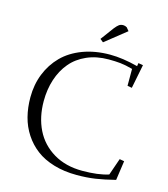

<svg xmlns="http://www.w3.org/2000/svg" viewBox="-130 -997 973 1109"><g transform="rotate(15 357.0 -443.0)"><path d="M58.1 -355Q58.1 -431.2 84 -496.1Q109.9 -561 157.5 -609.1Q205.1 -657.2 277.8 -684.6Q350.6 -711.9 439.9 -711.9Q514.6 -711.9 606.9 -688L609.9 -707L638.2 -702.1L609.9 -559.1L583 -564V-665Q540 -676.8 509.5 -679.9Q479 -683.1 439 -683.1Q366.7 -683.1 309.1 -657.7Q251.5 -632.3 214.4 -587.9Q177.2 -543.5 157.7 -483.6Q138.2 -423.8 138.2 -354Q138.2 -258.3 174.8 -183.8Q211.4 -109.4 284.4 -65.7Q357.4 -22 457 -22Q552.7 -22 613.8 -42L648.9 -143.1L676.8 -138.2L660.2 -22Q593.8 -5.4 543.5 2.2Q493.2 9.8 432.1 9.8Q356.9 9.8 294.9 -8.8Q232.9 -27.3 189.5 -60.3Q146 -93.3 116 -139.2Q85.9 -185.1 72 -239.3Q58.1 -293.5 58.1 -355ZM361.8 -785.2 419.9 -863.8Q434.6 -882.3 444.6 -889.2Q454.6 -896 469.2 -896Q474.6 -896 480.2 -894.3Q485.8 -892.6 488.3 -890.6L491.2 -889.2L506.8 -870.1L380.9 -770Z"/></g></svg>

Font: Dehuti Alt
Style: Book
Weight: 400
Version: Version 1.2